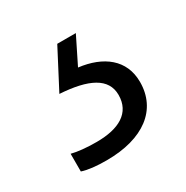

<svg xmlns="http://www.w3.org/2000/svg" viewBox="-73 -63 356 367"><g transform="rotate(-30 104.5 120.0)"><path d="M195.8 142.1C195.8 92.8 159.2 65.4 106.9 59.1L136.2 0H95.2L50.8 85C112.8 88.9 147.9 106 147.9 143.1C147.9 182.6 116.2 200.2 66.9 200.2C43.9 200.2 25.4 198.2 12.2 194.8V233.9C25.4 238.3 43.5 240.2 65.9 240.2C147.5 240.2 195.8 203.1 195.8 142.1Z"/></g></svg>

Font: Noto Reveo Sans
Style: Regular
Weight: 300
Designer: Monotype Design Team
Foundry: Monotype Imaging Inc.
Version: Version 2.007